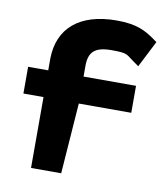

<svg xmlns="http://www.w3.org/2000/svg" viewBox="-75 -707 675 771"><g transform="rotate(10 262.5 -321.5)"><path d="M493 -598C459 -621 424 -643 340 -643C187 -643 105 -569 103 -447V-398H21V-289H103V0H226L247 -288H461V-398H247V-441C247 -499 272 -522 340 -522C406 -522 401 -516 432 -494L456 -477L511 -585Z"/></g></svg>

Font: Charger
Style: Hemi
Weight: 900
Designer: Jasper
Foundry: Cannot Into Space Fonts
Version: Version 0.99